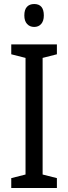

<svg xmlns="http://www.w3.org/2000/svg" viewBox="-20 -935 340 955"><path d="M263 0H36V-49L107 -67V-647L36 -665V-714H263V-665L192 -647V-67L263 -49ZM150 -915Q198 -915 198 -858Q198 -831 185 -816Q172 -801 150 -801Q128 -801 114.5 -816Q101 -831 101 -858Q101 -887 114 -901Q127 -915 150 -915Z"/></svg>

Font: Noto Sans Malayalam Condensed
Style: Regular
Weight: 400
Width: 3
Designer: Jelle Bosma - Monotype Design Team
Foundry: Monotype Imaging Inc.
Version: Version 2.104; ttfautohint (v1.8.4.7-5d5b)